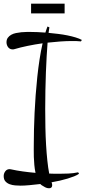

<svg xmlns="http://www.w3.org/2000/svg" viewBox="-57 -844 461 1034"><path d="M224.1 152.8Q224.1 169.9 207 169.9Q196.3 169.9 186.3 164.6Q176.3 159.2 168 153.8Q165.5 152.3 163.8 150.6Q162.1 148.9 160.2 147Q128.9 150.9 101.1 153.3Q73.2 155.8 53.7 155.8Q40.5 155.8 24.9 154.5Q9.3 153.3 -4.6 148.2Q-18.6 143.1 -27.8 132.8Q-37.1 122.6 -37.1 104Q-37.1 90.3 -28.6 78.6Q-20 66.9 -4.9 66.9Q-3.4 66.9 -1.5 67.4Q0.5 67.9 2 67.9Q32.7 74.7 66.4 79.3Q100.1 84 134.3 86.9Q129.9 66.4 127.9 44.2Q126 22 125.2 1Q124.5 -20 124.8 -38.1Q125 -56.2 125 -67.9Q125 -103.5 126 -146.2Q127 -189 129.2 -235.6Q131.3 -282.2 135 -331.3Q138.7 -380.4 143.8 -429Q148.9 -477.5 156 -523.7Q163.1 -569.8 172.4 -610.8Q130.9 -605 91.8 -596.9Q52.7 -588.9 20 -579.1Q17.1 -578.1 14.6 -578.1Q12.2 -578.1 9.8 -578.1Q2.4 -578.1 -3.7 -581.5Q-9.8 -585 -13.7 -590.3Q-17.6 -595.7 -19.8 -602.5Q-22 -609.4 -22 -616.2Q-22 -630.9 -14.9 -640.6Q-7.8 -650.4 3.4 -656.7Q14.6 -663.1 29.1 -666Q43.5 -668.9 58.1 -670.4Q72.8 -671.9 86.2 -671.9Q99.6 -671.9 109.9 -671.9Q125 -671.9 145 -671.1Q165 -670.4 187.5 -668.5Q189.9 -677.2 192.9 -685.3Q195.8 -693.4 198.7 -701.2L209 -696.8Q207 -687 204.6 -667Q230 -664.6 256.3 -661.4Q282.7 -658.2 306.6 -653.3Q330.6 -648.4 350.6 -642.3Q370.6 -636.2 383.8 -628.9L378.9 -621.1Q366.7 -622.6 354.2 -622.8Q341.8 -623 330.1 -623Q300.8 -623 267.6 -620.6Q234.4 -618.2 199.2 -614.3Q196.8 -581.5 194.3 -540.8Q191.9 -500 190.2 -453.6Q188.5 -407.2 187.5 -357.4Q186.5 -307.6 186.5 -257.1Q186.5 -206.5 187.5 -157.2Q188.5 -107.9 191.2 -63Q193.8 -18.1 198 21.2Q202.1 60.5 208 90.8Q221.2 91.3 234.1 91.6Q247.1 91.8 259.8 91.8Q285.6 91.8 312 90.6Q338.4 89.4 363.8 84L368.7 91.8Q358.4 99.1 342.5 105.5Q326.7 111.8 307.4 117.7Q288.1 123.5 265.9 128.7Q243.7 133.8 220.7 137.7Q222.2 141.6 223.1 145.3Q224.1 148.9 224.1 152.8ZM110.4 -824.2H291V-772H110.4Z"/></svg>

Font: Montez
Style: Regular
Weight: 400
Designer: Astigmatic (AOETI)
Foundry: Astigmatic (AOETI)
Version: Version 1.000